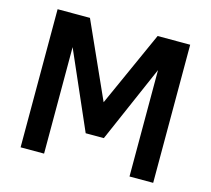

<svg xmlns="http://www.w3.org/2000/svg" viewBox="-101 -820 1031 940"><g transform="rotate(15 414.5 -350.0)"><path d="M79 0V-700H243L443 -255H386L586 -700H751V0H631V-639L674 -638L461 -149H369L155 -638L198 -639V0Z"/></g></svg>

Font: SUSE Thin SemiBold
Style: Regular
Weight: 600
Version: Version 1.000